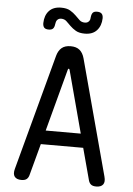

<svg xmlns="http://www.w3.org/2000/svg" viewBox="-62 -991 724 1047"><g transform="rotate(5 300.0 -467.5)"><path d="M204 -270H396L305 -611Q303 -617 300 -617Q297 -617 295 -611ZM463 -19 416 -194H184L137 -19Q133 -5 123.5 2.5Q114 10 95 10Q69 10 58 -4.5Q47 -19 55 -48L225 -681Q233 -710 251 -725Q269 -740 300 -740Q331 -740 349 -725Q367 -710 375 -681L545 -48Q553 -19 542 -4.5Q531 10 505 10Q486 10 476.5 2.5Q467 -5 463 -19ZM205 -852Q203 -835 195.5 -827.5Q188 -820 172 -820Q155 -820 147.5 -828Q140 -836 140 -853Q141 -895 164 -920Q187 -945 230 -945Q261 -945 279.5 -934Q298 -923 311 -910Q324 -897 335.5 -886Q347 -875 365 -875Q374 -875 379.5 -878Q385 -881 388.5 -885.5Q392 -890 393.5 -896Q395 -902 395 -908Q397 -925 404 -932.5Q411 -940 427 -940Q444 -940 452 -932Q460 -924 460 -907Q459 -866 436 -840.5Q413 -815 370 -815Q339 -815 320.5 -826Q302 -837 289 -850Q276 -863 264.5 -874Q253 -885 235 -885Q227 -885 221.5 -882Q216 -879 212.5 -874.5Q209 -870 207.5 -864Q206 -858 205 -852Z"/></g></svg>

Font: Maple Mono NF CN
Style: Regular
Weight: 400
Monospace: yes
Designer: subframe7536
Version: Version 7.000